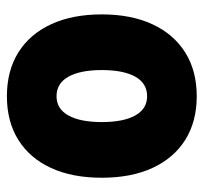

<svg xmlns="http://www.w3.org/2000/svg" viewBox="-37 -548 593 559"><g transform="rotate(-90 259.5 -268.5)"><path d="M258.8 7.8Q185.1 7.8 131.8 -25.6Q78.6 -59.1 50 -121.1Q21.5 -183.1 21.5 -268.6Q21.5 -354.5 50 -416.5Q78.6 -478.5 131.8 -511.7Q185.1 -544.9 258.8 -544.9Q333 -544.9 386.5 -511.5Q439.9 -478 468.5 -416Q497.1 -354 497.1 -268.6Q497.1 -183.6 468.5 -121.6Q439.9 -59.6 386.5 -25.9Q333 7.8 258.8 7.8ZM258.8 -136.7Q296.4 -136.7 315.7 -171.1Q335 -205.6 335 -268.6Q335 -331.1 315.7 -365.7Q296.4 -400.4 258.8 -400.4Q222.2 -400.4 202.9 -366Q183.6 -331.5 183.6 -268.6Q183.6 -205.6 202.9 -171.1Q222.2 -136.7 258.8 -136.7Z"/></g></svg>

Font: Reddit Sans Condensed Black
Style: Regular
Weight: 900
Designer: Stephen Hutchings
Foundry: Reddit
Version: Version 1.014